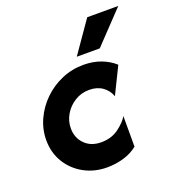

<svg xmlns="http://www.w3.org/2000/svg" viewBox="-117 -705 740 811"><g transform="rotate(-20 252.5 -299.5)"><path d="M228.5 12.5Q172.2 12.5 126 -12.5Q79.9 -37.5 52.4 -81.9Q25 -126.4 25 -183.3Q25 -231.9 45.5 -276.4Q66 -320.8 101.4 -355.2Q136.8 -389.6 183 -409.4Q229.2 -429.2 280.6 -429.2Q323.6 -429.2 358.7 -416Q393.8 -402.8 420.1 -379.2L361.1 -259Q351.4 -286.8 327.1 -304.2Q302.8 -321.5 267.4 -321.5Q231.9 -321.5 202.8 -303.5Q173.6 -285.4 156.6 -256.6Q139.6 -227.8 139.6 -194.4Q139.6 -152.1 167.4 -124Q195.1 -95.8 241 -95.8Q287.5 -95.8 320.1 -120.1Q352.8 -144.4 366 -168.1V-30.6Q339.6 -9 303.8 1.7Q268.1 12.5 228.5 12.5ZM266.7 -470.8 365.3 -612.5H504.9L370.1 -470.8Z"/></g></svg>

Font: Afacad
Style: Italic
Weight: 400
Italic angle: -14°
Designer: Kristian Moeller
Foundry: Dicotype
Version: Version 1.000